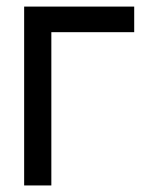

<svg xmlns="http://www.w3.org/2000/svg" viewBox="-20 -566 452 586"><path d="M389.6 -545.9V-467.8H136.7V0H53.7V-545.9Z"/></svg>

Font: Inter Tight
Style: Regular
Weight: 400
Designer: Rasmus Andersson
Foundry: rsms
Version: Version 3.002